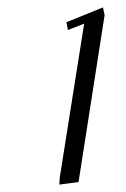

<svg xmlns="http://www.w3.org/2000/svg" viewBox="-20 -727 340 518"><path d="M140.1 -229 141.1 -247.1 207 -663.1 163.1 -646 159.2 -667 257.8 -707 262.2 -686 191.9 -235.8Z"/></svg>

Font: Dihjauti S
Style: Italic
Weight: 400
Italic angle: -9°
Designer: T. Christopher White
Version: Version 3.0.0